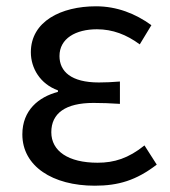

<svg xmlns="http://www.w3.org/2000/svg" viewBox="-20 -577 541 610"><path d="M281 13C356 13 413 -4 478 -54L439 -115C388 -74 343 -60 290 -60C197 -60 143 -97 143 -157C143 -217 188 -250 277 -250C304 -250 330 -249 361 -247V-318C335 -316 315 -315 294 -315C206 -315 169 -350 169 -399C169 -455 221 -484 288 -484C338 -484 382 -467 424 -436L461 -497C410 -534 351 -557 285 -557C174 -557 78 -509 78 -411C78 -360 108 -310 164 -290V-285C103 -269 51 -227 51 -150C51 -49 147 13 281 13Z"/></svg>

Font: Noto Sans CJK JP Regular
Style: Regular
Weight: 400
Designer: Ryoko NISHIZUKA (kana & ideographs); Paul D. Hunt (Latin, Greek & Cyrillic); Wenlong ZHANG (bopomofo); Sandoll Communica
Foundry: Adobe Systems Incorporated
Version: Version 1.001;PS 1.001;hotconv 1.0.78;makeotf.lib2.5.61930